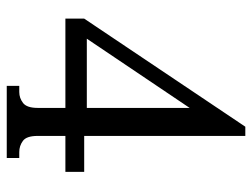

<svg xmlns="http://www.w3.org/2000/svg" viewBox="-109 -638 747 569"><g transform="rotate(90 264.5 -353.5)"><path d="M382.8 -229.5H489.3V-173.8H382.8V-91.8Q382.8 -58.6 397.5 -47.9Q412.1 -37.1 430.7 -37.1H448.2V0H234.4V-37.1H252.9Q270.5 -37.1 285.2 -48.3Q299.8 -59.6 299.8 -91.8V-173.8H35.2V-229.5L355.5 -707H382.8ZM299.8 -542 94.7 -237.3H299.8Z"/></g></svg>

Font: Subtext
Style: Regular
Weight: 400
Designer: Christopher J. Fynn
Foundry: Christopher J. Fynn for DDC
Version: Version 1.000 preliminary